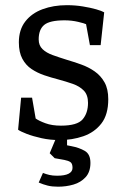

<svg xmlns="http://www.w3.org/2000/svg" viewBox="-20 -524 479 731"><path d="M206.8 9.3Q170.6 9.3 138.2 2.1Q105.8 -5.1 82 -14.2Q58.2 -23.4 48.9 -30.1L60.4 -152.1H102.1L115.8 -72.8Q128.5 -63.7 153.2 -54.7Q177.9 -45.6 212 -45.6Q274.1 -45.6 294.6 -69.6Q315.1 -93.7 315.1 -132.4Q315.1 -162.4 299.2 -179Q283.2 -195.5 257.1 -204.7Q230.9 -213.8 201.5 -221.7Q174.4 -228.7 147.9 -237.7Q121.5 -246.8 100 -261.2Q78.4 -275.6 65.1 -300.2Q51.8 -324.8 51.8 -362.8Q51.8 -410.5 76.1 -442Q100.4 -473.5 142 -488.9Q183.7 -504.3 234.3 -504.3Q266.3 -504.3 295.3 -499.5Q324.4 -494.8 346.1 -488.6Q367.7 -482.4 376.7 -477.1L363.2 -352.2H322.3L307.7 -431.9Q302.1 -434.9 277.4 -440.8Q252.8 -446.6 225.8 -446.6Q169.5 -446.6 148.4 -429.2Q127.3 -411.8 127.3 -374Q127.3 -350.9 141.9 -336.9Q156.5 -322.9 180.8 -314.2Q205.2 -305.4 233.5 -296.6Q260.7 -288.6 289 -278.5Q317.2 -268.4 340.4 -252.2Q363.7 -235.9 377.9 -210.6Q392.2 -185.3 392.2 -146.2Q392.2 -87.5 365.9 -53.7Q339.5 -19.9 297.2 -5.3Q254.8 9.3 206.8 9.3ZM201.1 186.8Q178 186.8 161.4 182.6Q144.8 178.5 127.4 171L143.5 134.4Q155.1 139 167.8 142Q180.4 145 197.3 145Q226.7 145 241.4 137.3Q256.1 129.5 256.1 115.2Q256.1 98.8 248.3 93.3Q240.4 87.8 225.2 84.9L188.2 78.3L169.2 59.3L194.2 0H235.3V29.2L252.4 32.6Q281.1 38 302.7 50.4Q324.3 62.8 324.3 96.1Q324.3 130.6 305.9 150.6Q287.5 170.6 259.7 178.7Q231.9 186.8 201.1 186.8Z"/></svg>

Font: Faustina Light
Style: Regular
Weight: 300
Designer: Alfonso Garcia
Foundry: http://www.omnibus-type.com
Version: Version 1.200